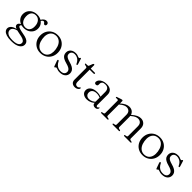

<svg xmlns="http://www.w3.org/2000/svg" viewBox="319 -2018 3709 3709"><g transform="rotate(45 2173.5 -164.0)"><path d="M326 -18Q255 -31 222.5 -41.5Q190 -52 181.2 -61.8Q172.5 -71.5 172.5 -81Q172.5 -93 181.5 -103Q190.5 -113 212.5 -123.5L196 -129.5Q165 -121.5 147.2 -109.5Q129.5 -97.5 122 -83.8Q114.5 -70 114.5 -55.5Q114.5 -36.5 127.5 -21.2Q140.5 -6 177.8 7.2Q215 20.5 288.5 34Q349 44.5 381.5 58.2Q414 72 426.5 88.2Q439 104.5 439 125Q439 153 420.8 173.5Q402.5 194 365.5 205.2Q328.5 216.5 273.5 216.5Q176 216.5 134.8 187.2Q93.5 158 93.5 112.5Q93.5 76 130.2 47.5Q167 19 239 11L226 -3.5Q120.5 10 78.2 45.8Q36 81.5 36 124.5Q36 158.5 59.5 185.8Q83 213 133 229Q183 245 263 245Q378 245 440 206.8Q502 168.5 502 108.5Q502 77 486 52.8Q470 28.5 431.8 11Q393.5 -6.5 326 -18ZM360.5 -422 381 -416Q401.5 -449.5 414.2 -460Q427 -470.5 440 -470.5Q450.5 -470.5 457 -464.5Q463.5 -458.5 468.8 -451Q474 -443.5 480.8 -437.5Q487.5 -431.5 498 -431.5Q513 -431.5 521.2 -441.8Q529.5 -452 529.5 -469Q529.5 -490.5 514 -503.8Q498.5 -517 473 -517Q446 -517 421 -499.5Q396 -482 376.5 -448.5ZM462.5 -294.5Q462.5 -345.5 436.8 -386Q411 -426.5 365.8 -450.2Q320.5 -474 261.5 -474Q202.5 -474 155.8 -450Q109 -426 82 -383.2Q55 -340.5 55 -283.5Q55 -233.5 81 -192.5Q107 -151.5 152.2 -128Q197.5 -104.5 256 -104.5Q315 -104.5 361.8 -128.5Q408.5 -152.5 435.5 -195.2Q462.5 -238 462.5 -294.5ZM248.5 -446Q309.5 -447 347.2 -402.5Q385 -358 387.5 -284Q390.5 -214.5 359 -174.2Q327.5 -134 269 -133Q228.5 -132.5 197.8 -152.5Q167 -172.5 149.2 -209.2Q131.5 -246 130 -295Q128 -341.5 141.5 -375.2Q155 -409 182.2 -427.2Q209.5 -445.5 248.5 -446Z M824.5 -474Q894 -474 947.8 -443Q1001.5 -412 1032 -357.2Q1062.5 -302.5 1062.5 -231.5Q1062.5 -161.5 1032 -106.8Q1001.5 -52 947.5 -20.5Q893.5 11 822.5 11Q753 11 699.5 -20.2Q646 -51.5 615.5 -106.2Q585 -161 585 -232Q585 -302.5 615.5 -357Q646 -411.5 699.8 -442.8Q753.5 -474 824.5 -474ZM859 -22.5Q908.5 -29 940 -59.2Q971.5 -89.5 983.5 -139Q995.5 -188.5 986 -253Q975.5 -319.5 948 -363.8Q920.5 -408 879.2 -427.8Q838 -447.5 788 -440.5Q739 -434.5 707.2 -404.2Q675.5 -374 663.5 -324.5Q651.5 -275 661.5 -210Q671.5 -144 699.2 -99.8Q727 -55.5 768 -35.8Q809 -16 859 -22.5Z M1314.5 -446Q1274.5 -446 1250.2 -424.2Q1226 -402.5 1226 -367Q1226 -345 1236.5 -327.5Q1247 -310 1273.5 -295.5Q1300 -281 1347.5 -268Q1409 -252 1445 -229.8Q1481 -207.5 1496.2 -179.8Q1511.5 -152 1511.5 -119Q1511.5 -62 1469.8 -25.5Q1428 11 1351.5 11Q1323 11 1303.5 5.5Q1284 0 1270.8 -5.2Q1257.5 -10.5 1247.5 -10.5Q1238 -10.5 1233.2 -5Q1228.5 0.5 1224.2 5.8Q1220 11 1212.5 11Q1207.5 11 1204.5 8Q1201.5 5 1198.5 -3L1158 -114Q1155 -123.5 1156.2 -130.5Q1157.5 -137.5 1164.5 -140Q1171.5 -143 1177 -140Q1182.5 -137 1186.5 -130Q1208 -86 1234 -61.5Q1260 -37 1289.2 -27.2Q1318.5 -17.5 1349 -17.5Q1401 -17.5 1427 -40.2Q1453 -63 1453 -100Q1453 -121.5 1442 -140Q1431 -158.5 1402.5 -174.5Q1374 -190.5 1323 -204Q1266 -219 1232.2 -239Q1198.5 -259 1183.5 -286.2Q1168.5 -313.5 1168.5 -350Q1168.5 -386 1186.2 -414.2Q1204 -442.5 1236.8 -458.5Q1269.5 -474.5 1314.5 -474.5Q1343 -474.5 1361.8 -468.5Q1380.5 -462.5 1392.5 -456.5Q1404.5 -450.5 1413.5 -450.5Q1423.5 -450.5 1428.2 -456.5Q1433 -462.5 1437 -468.5Q1441 -474.5 1448 -474.5Q1452 -474.5 1455.2 -471.8Q1458.5 -469 1459.5 -462L1492.5 -357.5Q1496 -346 1495.8 -337.5Q1495.5 -329 1487.5 -326Q1480.5 -323.5 1475.2 -327.8Q1470 -332 1464.5 -342.5Q1438.5 -398 1398.2 -422Q1358 -446 1314.5 -446Z M1634.5 -432 1604.5 -439Q1591 -442.5 1586.8 -446.2Q1582.5 -450 1582.5 -454.5Q1582.5 -460 1586.5 -463Q1590.5 -466 1598 -466H1631.5Q1646 -466 1654 -469.8Q1662 -473.5 1666 -484.5L1692 -554.5Q1696.5 -564 1701.8 -568.5Q1707 -573 1713.5 -573Q1720 -573 1723.8 -568.8Q1727.5 -564.5 1727.5 -557.5V-104.5Q1727.5 -70.5 1742.2 -52.8Q1757 -35 1783 -35Q1801 -35 1811.2 -40Q1821.5 -45 1827.2 -51.8Q1833 -58.5 1837.5 -63.8Q1842 -69 1848.5 -69.5Q1853.5 -69.5 1856 -66.2Q1858.5 -63 1858.5 -56.5Q1858.5 -42 1846 -27.5Q1833.5 -13 1811.5 -3Q1789.5 7 1761 7Q1714.5 7 1685.8 -18.2Q1657 -43.5 1657 -94.5V-404.5Q1657 -416 1652.2 -422.5Q1647.5 -429 1634.5 -432ZM1688.5 -436.5 1689 -466H1837.5Q1846 -466 1850.2 -463Q1854.5 -460 1854.5 -454Q1854.5 -446.5 1846.5 -441.5Q1838.5 -436.5 1822.5 -436.5Z M2248 -59.5V-68.5L2245 -72.5V-345.5Q2245 -397 2219.5 -423.8Q2194 -450.5 2146.5 -450.5Q2100 -450.5 2078 -431.8Q2056 -413 2056 -387.5V-353.5Q2056 -335 2044.5 -325.5Q2033 -316 2013.5 -316Q1996.5 -316 1986.5 -326.2Q1976.5 -336.5 1976.5 -353.5Q1976.5 -383.5 1998.8 -411.2Q2021 -439 2062 -456.8Q2103 -474.5 2160 -474.5Q2238 -474.5 2276.2 -438.5Q2314.5 -402.5 2314.5 -343V-62Q2314.5 -43.5 2321.2 -35.8Q2328 -28 2339 -28Q2352.5 -28 2358 -34Q2363.5 -40 2367.5 -46Q2369.5 -49 2371.8 -51.2Q2374 -53.5 2378 -53.5Q2382 -53.5 2384 -50.5Q2386 -47.5 2386 -42Q2386 -30 2378.2 -18Q2370.5 -6 2355.8 2.2Q2341 10.5 2319 10.5Q2284.5 10.5 2266.2 -6.5Q2248 -23.5 2248 -59.5ZM1952.5 -103Q1952.5 -159.5 2002.5 -196.8Q2052.5 -234 2140.5 -234Q2176.5 -234 2207 -226.8Q2237.5 -219.5 2261.5 -209L2256.5 -187.5Q2232.5 -197 2206.5 -203.8Q2180.5 -210.5 2150 -210.5Q2092 -210.5 2059.5 -184.2Q2027 -158 2027 -113.5Q2027 -71 2052.8 -48Q2078.5 -25 2118.5 -25Q2158 -25 2195 -42.8Q2232 -60.5 2259.5 -95L2269 -77Q2237.5 -35 2190.8 -12.2Q2144 10.5 2092 10.5Q2030.5 10.5 1991.5 -19.8Q1952.5 -50 1952.5 -103Z M2602.5 -449.5V-57.5Q2602.5 -46 2608.2 -39.5Q2614 -33 2624.5 -31L2650.5 -26Q2666 -22 2666 -12.5Q2666 0 2648 0H2484Q2475.5 0 2471 -3.2Q2466.5 -6.5 2466.5 -12Q2466.5 -17 2470.5 -20.2Q2474.5 -23.5 2482.5 -25.5L2510.5 -31Q2521 -33.5 2526.8 -39.5Q2532.5 -45.5 2532.5 -57V-392Q2532.5 -402 2528.8 -406.5Q2525 -411 2516.5 -411.5L2475 -412Q2467 -412.5 2463.8 -415.2Q2460.5 -418 2460.5 -422.5Q2460.5 -427 2464 -430.2Q2467.5 -433.5 2476.5 -436.5L2549.5 -461.5Q2562 -465.5 2570 -467.5Q2578 -469.5 2583.5 -469.5Q2593 -469.5 2597.8 -464.2Q2602.5 -459 2602.5 -449.5ZM2589.5 -349 2573.5 -364.5 2597.5 -385Q2654 -434.5 2696.2 -454.5Q2738.5 -474.5 2778.5 -474.5Q2841 -474.5 2878.5 -436.2Q2916 -398 2916 -331V-60Q2916 -47 2922.5 -40Q2929 -33 2940.5 -30.5L2965 -25.5Q2979.5 -21.5 2979.5 -12.5Q2979.5 0 2962 0H2798.5Q2780.5 0 2780.5 -12.5Q2780.5 -22 2795.5 -26L2823 -31Q2835 -33 2840.5 -40.2Q2846 -47.5 2846 -60V-319.5Q2846 -375.5 2818.2 -403.2Q2790.5 -431 2744.5 -431Q2716.5 -431 2684 -416.2Q2651.5 -401.5 2612.5 -368ZM2903 -349 2887 -364.5 2911 -385Q2967.5 -434.5 3009.8 -454.5Q3052 -474.5 3092 -474.5Q3154 -474.5 3191.8 -436.2Q3229.5 -398 3229.5 -331V-60Q3229.5 -47 3236 -40Q3242.5 -33 3254 -30.5L3278.5 -25.5Q3286 -23.5 3290 -20.2Q3294 -17 3294 -12Q3294 -6.5 3290 -3.2Q3286 0 3277 0H3112Q3093.5 0 3093.5 -12.5Q3093.5 -22 3108.5 -26L3136.5 -31Q3148.5 -33 3154 -40.2Q3159.5 -47.5 3159.5 -60V-319.5Q3159.5 -375.5 3131.5 -403.2Q3103.5 -431 3058 -431Q3030 -431 2997.5 -416.2Q2965 -401.5 2926 -368Z M3615.5 -474Q3685 -474 3738.8 -443Q3792.5 -412 3823 -357.2Q3853.5 -302.5 3853.5 -231.5Q3853.5 -161.5 3823 -106.8Q3792.5 -52 3738.5 -20.5Q3684.5 11 3613.5 11Q3544 11 3490.5 -20.2Q3437 -51.5 3406.5 -106.2Q3376 -161 3376 -232Q3376 -302.5 3406.5 -357Q3437 -411.5 3490.8 -442.8Q3544.5 -474 3615.5 -474ZM3650 -22.5Q3699.5 -29 3731 -59.2Q3762.5 -89.5 3774.5 -139Q3786.5 -188.5 3777 -253Q3766.5 -319.5 3739 -363.8Q3711.5 -408 3670.2 -427.8Q3629 -447.5 3579 -440.5Q3530 -434.5 3498.2 -404.2Q3466.5 -374 3454.5 -324.5Q3442.5 -275 3452.5 -210Q3462.5 -144 3490.2 -99.8Q3518 -55.5 3559 -35.8Q3600 -16 3650 -22.5Z M4105.5 -446Q4065.5 -446 4041.2 -424.2Q4017 -402.5 4017 -367Q4017 -345 4027.5 -327.5Q4038 -310 4064.5 -295.5Q4091 -281 4138.5 -268Q4200 -252 4236 -229.8Q4272 -207.5 4287.2 -179.8Q4302.5 -152 4302.5 -119Q4302.5 -62 4260.8 -25.5Q4219 11 4142.5 11Q4114 11 4094.5 5.5Q4075 0 4061.8 -5.2Q4048.5 -10.5 4038.5 -10.5Q4029 -10.5 4024.2 -5Q4019.5 0.5 4015.2 5.8Q4011 11 4003.5 11Q3998.5 11 3995.5 8Q3992.5 5 3989.5 -3L3949 -114Q3946 -123.5 3947.2 -130.5Q3948.5 -137.5 3955.5 -140Q3962.5 -143 3968 -140Q3973.5 -137 3977.5 -130Q3999 -86 4025 -61.5Q4051 -37 4080.2 -27.2Q4109.5 -17.5 4140 -17.5Q4192 -17.5 4218 -40.2Q4244 -63 4244 -100Q4244 -121.5 4233 -140Q4222 -158.5 4193.5 -174.5Q4165 -190.5 4114 -204Q4057 -219 4023.2 -239Q3989.5 -259 3974.5 -286.2Q3959.5 -313.5 3959.5 -350Q3959.5 -386 3977.2 -414.2Q3995 -442.5 4027.8 -458.5Q4060.5 -474.5 4105.5 -474.5Q4134 -474.5 4152.8 -468.5Q4171.5 -462.5 4183.5 -456.5Q4195.5 -450.5 4204.5 -450.5Q4214.5 -450.5 4219.2 -456.5Q4224 -462.5 4228 -468.5Q4232 -474.5 4239 -474.5Q4243 -474.5 4246.2 -471.8Q4249.5 -469 4250.5 -462L4283.5 -357.5Q4287 -346 4286.8 -337.5Q4286.5 -329 4278.5 -326Q4271.5 -323.5 4266.2 -327.8Q4261 -332 4255.5 -342.5Q4229.5 -398 4189.2 -422Q4149 -446 4105.5 -446Z"/></g></svg>

Font: Fraunces Light
Style: Regular
Weight: 300
Version: Version 1.000;[b76b70a41]